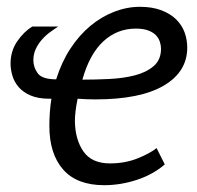

<svg xmlns="http://www.w3.org/2000/svg" viewBox="-20 -532 579 564"><path d="M464 -49Q429 -19 381.5 -3.5Q334 12 286 12Q206 12 165.5 -34Q125 -80 125 -162Q125 -204 131 -242H125Q92 -242 70 -251.5Q48 -261 35 -276Q22 -291 16.5 -309.5Q11 -328 11 -345Q11 -382 30.5 -410.5Q50 -439 75 -454H151Q140 -447 127 -437.5Q114 -428 103 -415.5Q92 -403 85 -388Q78 -373 78 -355Q78 -334 91 -316.5Q104 -299 145 -299Q161 -350 187 -389.5Q213 -429 245.5 -456Q278 -483 315.5 -497.5Q353 -512 391 -512Q427 -512 453.5 -502Q480 -492 497 -475.5Q514 -459 522 -437.5Q530 -416 530 -392Q530 -321 461 -280.5Q392 -240 260 -240Q248 -240 235 -240.5Q222 -241 208 -242Q204 -223 202 -206Q200 -189 200 -176Q201 -121 225.5 -86.5Q250 -52 303 -52Q347 -52 383.5 -66.5Q420 -81 440 -97ZM379 -448Q324 -448 283.5 -410.5Q243 -373 222 -298Q260 -298 301 -300Q342 -302 375.5 -310.5Q409 -319 431 -337.5Q453 -356 453 -389Q453 -399 449.5 -409.5Q446 -420 438 -428.5Q430 -437 415.5 -442.5Q401 -448 379 -448Z"/></svg>

Font: PT Sans
Style: Italic
Weight: 400
Italic angle: -12°
Designer: A.Korolkova, O.Umpeleva, V.Yefimov
Foundry: ParaType Ltd
Version: Version 2.003W OFL